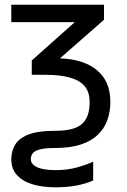

<svg xmlns="http://www.w3.org/2000/svg" viewBox="-20 -556 538 816"><path d="M215 240Q161 240 119 227.5Q77 215 52.5 188.5Q28 162 28 121Q28 88 43.5 60.5Q59 33 99 16.5Q139 0 212 0Q254 0 282.5 -7Q311 -14 328 -29Q345 -44 353 -67Q361 -90 361 -122Q361 -165 339.5 -190Q318 -215 276.5 -226.5Q235 -238 174 -238H115V-299L298 -462H28V-536H422V-472L235 -308Q287 -306 326.5 -293Q366 -280 393.5 -256.5Q421 -233 435 -200Q449 -167 449 -123Q449 -81 436 -45Q423 -9 395 17.5Q367 44 322.5 58.5Q278 73 214 73Q171 73 149 79Q127 85 119 95.5Q111 106 111 121Q111 142 137.5 154.5Q164 167 216 167Q267 167 307.5 155.5Q348 144 376 131V211Q348 224 307.5 232Q267 240 215 240Z"/></svg>

Font: Noto Sans Ambassadori
Style: Regular
Weight: 400
Designer: Monotype Design Team
Foundry: Monotype Imaging Inc.
Version: Version 2.013